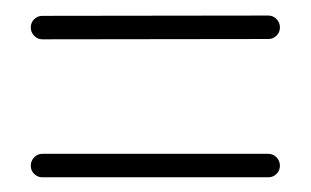

<svg xmlns="http://www.w3.org/2000/svg" viewBox="-20 -386 408 252"><path d="M347.4 -168.5Q347.4 -162.2 343 -157.8Q338.5 -153.3 332.2 -153.3H35.6Q29.3 -153.3 24.8 -157.8Q20.4 -162.2 20.4 -168.5Q20.4 -174.8 24.8 -179.4Q29.3 -184.1 35.6 -184.1H332.2Q338.5 -184.1 343 -179.4Q347.4 -174.8 347.4 -168.5ZM347.4 -350Q347.4 -343.7 343 -339.3Q338.5 -334.8 332.2 -334.8L35.6 -334.4Q29.3 -334.4 24.8 -339.1Q20.4 -343.7 20.4 -350Q20.4 -356.3 24.8 -360.7Q29.3 -365.2 35.6 -365.2L332.2 -365.6Q338.5 -365.6 343 -360.9Q347.4 -356.3 347.4 -350Z"/></svg>

Font: 26F Galaxy Sans Ultra Light
Style: Regular
Weight: 200
Designer: C₂₉H₂₅N₃O₅
Version: Version 1.100